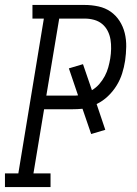

<svg xmlns="http://www.w3.org/2000/svg" viewBox="-32 -755 552 775"><path d="M-12 0V-55H42L145 -680H99V-735H310Q338 -735 365.5 -729Q393 -723 414.5 -708Q436 -693 450.5 -670.5Q465 -648 471.5 -621.5Q478 -595 477.5 -566.5Q477 -538 473 -510Q469 -484 461 -458.5Q453 -433 438.5 -409.5Q424 -386 403.5 -366.5Q383 -347 358 -335L393 -231L336 -214L301 -316Q290 -315 280 -314.5Q270 -314 259 -314H146L103 -55H172V0ZM259 -369Q265 -369 271 -369Q277 -369 283 -370L246 -479L303 -496L339 -391Q356 -401 369 -416Q382 -431 391 -448Q400 -465 405 -483Q410 -501 413 -519Q416 -538 416.5 -557.5Q417 -577 414 -595.5Q411 -614 402.5 -630.5Q394 -647 380 -658.5Q366 -670 347.5 -675Q329 -680 310 -680H207L155 -369Z"/></svg>

Font: Iosevka Slab Light Oblique
Style: Regular
Weight: 300
Italic angle: -9°
Monospace: yes
Designer: Belleve Invis
Foundry: Belleve Invis
Version: Version 11.1.1; ttfautohint (v1.8.3)